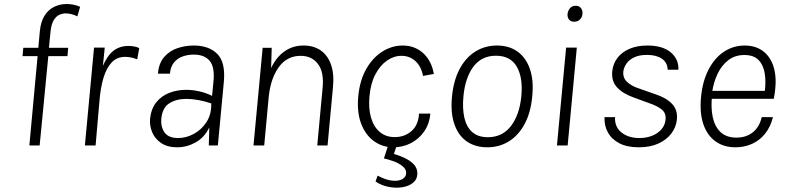

<svg xmlns="http://www.w3.org/2000/svg" viewBox="-20 -706 3810 932"><path d="M89.5 -433.5 93 -474H166L173.5 -555.5Q178 -601 196.2 -630Q214.5 -659 242.8 -672.8Q271 -686.5 303.5 -686.5Q319 -686.5 335.5 -683.5Q352 -680.5 369 -673L355.5 -626.5Q342 -633.5 327.2 -637.2Q312.5 -641 299 -641Q283.5 -641 268 -634Q252.5 -627 241 -608.5Q229.5 -590 225.5 -554.5L217.5 -474H311L307.5 -433.5H214.5L172.5 0H122.5L162.5 -433.5Z M392 0 436.5 -475H488.5L479.5 -386.5Q501 -436.5 531 -459.8Q561 -483 603.5 -483Q614.5 -483 628.8 -481Q643 -479 656 -472.5L646 -418Q632 -423.5 617 -426.8Q602 -430 587.5 -430Q547.5 -430 522 -402.8Q496.5 -375.5 482.2 -327.8Q468 -280 463 -218L444 0Z M840 9Q793 9 762.5 -11.5Q732 -32 718.8 -64Q705.5 -96 708.5 -130Q714 -179.5 739.2 -210.2Q764.5 -241 802.5 -255.5Q840.5 -270 883.5 -270Q914.5 -270 947.8 -262.5Q981 -255 1009.5 -240.5L1016 -308.5Q1023.5 -380 998 -410.5Q972.5 -441 920.5 -441Q891.5 -441 866 -431.8Q840.5 -422.5 824 -402Q807.5 -381.5 805 -348.5H746.5Q751 -400 777.5 -430Q804 -460 842.2 -472.5Q880.5 -485 920.5 -485Q994.5 -485 1035 -444Q1075.5 -403 1066.5 -307.5L1037.5 0H993.5Q994 -22.5 994.8 -44Q995.5 -65.5 996 -87.5Q972 -38 929.2 -14.5Q886.5 9 840 9ZM844.5 -36Q884 -36 921.2 -56.2Q958.5 -76.5 982.8 -114.2Q1007 -152 1005.5 -204Q974.5 -214.5 943.5 -220.2Q912.5 -226 884 -226Q836.5 -226 802.5 -205Q768.5 -184 763 -130Q759.5 -91 778.5 -63.5Q797.5 -36 844.5 -36Z M1210.5 0 1255 -474H1299L1296 -375.5Q1320.5 -428 1360.8 -456.5Q1401 -485 1453.5 -485Q1503 -485 1537.2 -461Q1571.5 -437 1587.2 -391Q1603 -345 1596 -279.5L1570 0H1520L1546 -279.5Q1553.5 -356.5 1523.2 -395.8Q1493 -435 1439.5 -435Q1372.5 -435 1332.5 -379Q1292.5 -323 1284 -231L1262.5 0Z M1889.5 9Q1837 9 1795.8 -20.5Q1754.5 -50 1733.2 -105.5Q1712 -161 1719 -238.5Q1726.5 -316.5 1758 -371.5Q1789.5 -426.5 1836 -455.8Q1882.5 -485 1934.5 -485Q1966.5 -485 1992.2 -474.5Q2018 -464 2037.2 -445.2Q2056.5 -426.5 2068.8 -401.5Q2081 -376.5 2086 -347L2033.5 -337.5Q2024.5 -384 1996.5 -409.5Q1968.5 -435 1929 -435Q1891.5 -435 1858.2 -411.8Q1825 -388.5 1802 -344.8Q1779 -301 1773.5 -238.5Q1768 -180.5 1780.8 -135.8Q1793.5 -91 1823 -65.8Q1852.5 -40.5 1896 -40.5Q1944.5 -40.5 1977.8 -70Q2011 -99.5 2014 -154.5H2069Q2065 -106 2039.8 -69Q2014.5 -32 1975.2 -11.5Q1936 9 1889.5 9ZM1803 175 1813 146.5Q1853 168 1884.2 171Q1915.5 174 1933.5 163.2Q1951.5 152.5 1951.5 134Q1952 115 1934.2 100.8Q1916.5 86.5 1891.5 77.2Q1866.5 68 1843.5 63L1871.5 -22.5L1912.5 -20L1885.5 61L1864.5 33.5Q1908.5 44.5 1940.2 59Q1972 73.5 1989 92.2Q2006 111 2006 135.5Q2006 164 1985.2 181Q1964.5 198 1932.5 203Q1900.5 208 1865.8 201Q1831 194 1803 175Z M2345.5 9Q2287.5 9 2246.2 -19.2Q2205 -47.5 2185.8 -102.8Q2166.5 -158 2174 -237.5Q2182 -317.5 2212 -372.8Q2242 -428 2288.5 -456.5Q2335 -485 2392.5 -485Q2451 -485 2492 -455.8Q2533 -426.5 2552.2 -371.2Q2571.5 -316 2563.5 -237.5Q2556 -158 2526 -103Q2496 -48 2449.8 -19.5Q2403.5 9 2345.5 9ZM2348 -40Q2418.5 -40 2460 -94Q2501.5 -148 2510.5 -237.5Q2519.5 -327.5 2489 -381.5Q2458.5 -435.5 2387.5 -435.5Q2317.5 -435.5 2277.8 -382.2Q2238 -329 2229.5 -237.5Q2224 -179 2234.2 -134.2Q2244.5 -89.5 2272.5 -64.8Q2300.5 -40 2348 -40Z M2767 -600.5Q2750.5 -600.5 2742 -611.2Q2733.5 -622 2735 -638.5Q2736.5 -653 2746.2 -665.5Q2756 -678 2774.5 -678Q2791.5 -678 2800.2 -666.5Q2809 -655 2807.5 -638.5Q2805.5 -620.5 2794.2 -610.5Q2783 -600.5 2767 -600.5ZM2683.5 0 2728 -475H2780L2735.5 0Z M3080.5 9Q3023.5 9 2986 -10.8Q2948.5 -30.5 2930.5 -63.8Q2912.5 -97 2914.5 -137.5H2965.5Q2963 -90 2996.8 -63Q3030.5 -36 3083 -36Q3134.5 -36 3170.2 -60.2Q3206 -84.5 3210.5 -124Q3214.5 -156.5 3192.5 -174.2Q3170.5 -192 3130.5 -205.5L3055.5 -233Q3002 -252 2974.5 -282.8Q2947 -313.5 2952 -360.5Q2956 -397.5 2977.5 -425.5Q2999 -453.5 3036 -469.2Q3073 -485 3122.5 -485Q3196.5 -485 3236 -451.8Q3275.5 -418.5 3273 -367.5H3221Q3219.5 -403.5 3192.2 -421.5Q3165 -439.5 3121 -439.5Q3083 -439.5 3058.5 -427.8Q3034 -416 3021.5 -398Q3009 -380 3006 -361Q3002 -329 3024 -308.2Q3046 -287.5 3086 -275L3160 -249Q3213.5 -232 3242.2 -201.8Q3271 -171.5 3265.5 -124Q3262 -89 3239.2 -58.5Q3216.5 -28 3176.5 -9.5Q3136.5 9 3080.5 9Z M3550 9Q3493.5 9 3453.2 -19.8Q3413 -48.5 3394.2 -103.2Q3375.5 -158 3383 -235.5Q3390.5 -313 3419.8 -369Q3449 -425 3494.2 -455Q3539.5 -485 3595 -485Q3633.5 -485 3662 -471.2Q3690.5 -457.5 3709.5 -432.5Q3728.5 -407.5 3737.2 -374.5Q3746 -341.5 3745 -302.5Q3744.5 -286 3742.2 -266Q3740 -246 3736 -226.5H3412L3436.5 -242Q3430 -185 3439.5 -138.8Q3449 -92.5 3477.2 -65.2Q3505.5 -38 3555.5 -38Q3601.5 -38 3634 -63.5Q3666.5 -89 3677.5 -137.5H3732Q3720 -89 3693.2 -56.2Q3666.5 -23.5 3629.5 -7.2Q3592.5 9 3550 9ZM3436.5 -256 3418.5 -265H3716.5L3692 -259Q3698.5 -306.5 3692.5 -347.5Q3686.5 -388.5 3663 -413.8Q3639.5 -439 3593 -439Q3547.5 -439 3514.8 -413.5Q3482 -388 3462.5 -346.2Q3443 -304.5 3436.5 -256Z"/></svg>

Font: Karla Light
Style: Italic
Weight: 300
Italic angle: -8°
Designer: Jonathan Pinhorn
Version: Version 2.004;gftools[0.9.33]